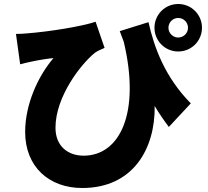

<svg xmlns="http://www.w3.org/2000/svg" viewBox="-20 -870 1040 962"><path d="M580 -714C587 -696 594 -678 600 -661C685 -305 581 -90 399 -90C321 -90 258 -137 258 -230C258 -386 386 -550 456 -606C471 -616 489 -624 504 -630L459 -761C391 -738 232 -712 118 -703C99 -701 79 -700 60 -700L81 -548C105 -554 120 -558 141 -562C173 -569 217 -576 248 -579C169 -487 106 -345 106 -209C106 -35 225 72 392 72C647 72 758 -125 755 -339C778 -300 802 -266 826 -234L936 -352C805 -485 752 -634 724 -759ZM873 -682C846 -682 824 -704 824 -731C824 -758 846 -780 873 -780C900 -780 922 -758 922 -731C922 -704 900 -682 873 -682ZM873 -850C807 -850 754 -797 754 -731C754 -665 807 -612 873 -612C939 -612 992 -665 992 -731C992 -797 939 -850 873 -850Z"/></svg>

Font: Noto Sans CJK Black
Style: Bold
Weight: 900
Designer: Ryoko NISHIZUKA (kana & ideographs); Paul D. Hunt (Latin, Greek & Cyrillic); Wenlong ZHANG (bopomofo); Sandoll Communica
Foundry: Adobe Systems Incorporated
Version: Version 1.000;PS 1;hotconv 1.0.78;makeotf.lib2.5.61930